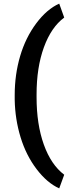

<svg xmlns="http://www.w3.org/2000/svg" viewBox="-20 -809 391 1051"><path d="M60.5 -289.1Q60.5 -400.9 90.3 -502Q120.1 -603 178.2 -680.9Q236.3 -758.8 304.2 -789.1L331.5 -712.9Q260.3 -660.2 220.2 -549.8Q180.2 -439.5 180.2 -292V-276.9Q180.2 -128.9 219.7 -18.1Q259.3 92.8 331.5 147.5L304.2 222.2Q237.8 192.4 180.4 116.9Q123 41.5 92.8 -57.1Q62.5 -155.8 60.5 -263.2Z"/></svg>

Font: TypoPRO Roboto
Style: Bold
Weight: 700
Designer: Google
Version: Version 2.136; 2016